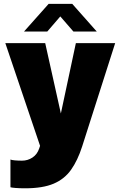

<svg xmlns="http://www.w3.org/2000/svg" viewBox="-20 -758 629 1011"><path d="M112.5 233.5Q84 233.5 62.2 231.8Q40.5 230 35 228V82Q41.5 85 58.5 86.5Q75.5 88 96 88Q126 88 151 71.5Q176 55 186.5 23.5L191 10L8 -531H218L300.5 -160.5L379.5 -531H586.5L412.5 13.5Q389 86.5 354.5 135.5Q320 184.5 262.8 209Q205.5 233.5 112.5 233.5ZM106.5 -592 236 -737.5H360.5L489.5 -592H366.5L297.5 -671.5L229 -592Z"/></svg>

Font: Epilogue Black
Style: Regular
Weight: 900
Designer: Tyler Finck
Foundry: Etcetera Type Co
Version: Version 2.111; ttfautohint (v1.8.3)